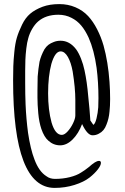

<svg xmlns="http://www.w3.org/2000/svg" viewBox="-20 -859 611 938"><path d="M44 -467Q44 -504 45 -535Q46 -566 50 -605Q54 -647 62.5 -675.5Q71 -704 88 -739Q104 -772 127.5 -792Q151 -812 188 -826Q223 -839 270 -839Q312 -839 348.5 -823.5Q385 -808 411 -780Q435 -754 454.5 -716Q474 -678 486 -636Q508 -557 515 -459Q518 -419 518 -375Q518 -340 515 -314Q512 -279 500 -250Q489 -219 463 -206Q449 -198 432 -198Q407 -198 381 -253Q364 -207 335 -178Q306 -149 274 -149Q241 -149 216 -172Q196 -189 182 -229Q171 -262 167 -305Q163 -349 163 -382V-416Q163 -456 164 -485Q167 -522 173 -557Q180 -587 197 -618Q206 -632 216.5 -640Q227 -648 243 -654Q258 -660 276 -660Q320 -660 352 -618Q365 -600 376 -572Q387 -544 393 -515Q405 -460 411 -389L417 -328Q418 -313 421 -276V-271L436 -249Q445 -254 451.5 -280.5Q458 -307 460 -335Q461 -351 461 -379Q461 -456 452 -527Q440 -614 413 -675Q397 -710 377 -734Q357 -758 329 -772Q300 -787 265 -787Q204 -787 166 -754Q150 -740 137 -717.5Q124 -695 118 -672Q112 -652 108.5 -622Q105 -592 104 -567L103 -513V-454Q103 -397 105 -348Q108 -278 117 -210Q129 -130 148 -81Q170 -21 207 2Q224 15 249 15Q287 15 321 6.5Q355 -2 376 -16Q393 -26 413 -42Q431 -58 443 -65.5Q455 -73 464 -73Q473 -73 473 -63Q473 -51 458 -31.5Q443 -12 418 8Q390 30 344 44.5Q298 59 247 59Q44 59 44 -467ZM348 -295V-371Q348 -429 335 -510Q327 -554 311.5 -581Q296 -608 276 -608Q249 -608 231 -547Q215 -487 215 -403Q215 -322 232 -260Q250 -200 282 -200Q295 -200 310.5 -217Q326 -234 337 -257Q348 -280 348 -295Z"/></svg>

Font: Amatic SC
Style: Bold
Weight: 700
Designer: Multiple Designers
Foundry: Vernon Adams
Version: Version 2.505